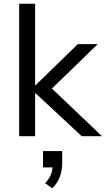

<svg xmlns="http://www.w3.org/2000/svg" viewBox="-20 -725 563 1022"><path d="M82 0V-705H167V-272H170L394 -490H500L234 -232L235 -274L523 0H415L170 -228H167V0ZM258 277 220 250Q243 226 251.5 203Q260 180 260 155L279 166H209V79H311V144Q311 183 298.5 216.5Q286 250 258 277Z"/></svg>

Font: Nunito Sans 10pt
Style: Regular
Weight: 400
Designer: Vernon Adams
Foundry: Vernon Adams
Version: Version 3.101;gftools[0.9.27]